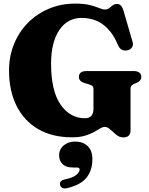

<svg xmlns="http://www.w3.org/2000/svg" viewBox="-20 -740 825 1062"><path d="M702 -19.5Q702 20 662.5 20Q641 20 623.2 5.5Q605.5 -9 590.2 -23.5Q575 -38 560 -38Q548 -38 533.5 -29.2Q519 -20.5 498.8 -9.2Q478.5 2 449.5 10.8Q420.5 19.5 379 19.5Q269 19.5 191 -26Q113 -71.5 71.5 -154.5Q30 -237.5 30 -350Q30 -429.5 57.8 -497Q85.5 -564.5 135.2 -614.5Q185 -664.5 251.5 -692.2Q318 -720 395.5 -720Q446 -720 477.2 -712Q508.5 -704 527.8 -695.8Q547 -687.5 560.5 -687.5Q575 -687.5 584.2 -695.2Q593.5 -703 603.2 -710.5Q613 -718 628 -718Q652 -718 662.5 -683L714 -506Q718.5 -490.5 710.2 -478.2Q702 -466 686.5 -462Q669.5 -458 655.5 -464.2Q641.5 -470.5 634 -488Q608.5 -548.5 575.8 -581.8Q543 -615 506.5 -628Q470 -641 433 -641Q352.5 -641 307.5 -573Q262.5 -505 262.5 -388Q262.5 -237 315 -161.5Q367.5 -86 449.5 -86Q474.5 -86 485.8 -100Q497 -114 497 -136V-247.5Q497 -258 492 -263.5Q487 -269 471.5 -273.5L449.5 -280Q416.5 -289.5 416.5 -314.5Q416.5 -347 459.5 -347H718Q740.5 -347 751 -338.2Q761.5 -329.5 761.5 -315Q761.5 -293 735.5 -281.5L724 -277Q714 -273 708 -266.5Q702 -260 702 -247.5ZM383 186.5Q344.5 186.5 325.8 167.5Q307 148.5 307 119.5Q307 85.5 332.5 64.2Q358 43 395.5 43Q438.5 43 464.8 68Q491 93 491 140.5Q491 202.5 458.2 243Q425.5 283.5 350 301Q334 304.5 324.5 299.2Q315 294 312.5 283.5Q306.5 260.5 336 253Q383.5 243 402 227.5Q420.5 212 420.5 198Q420.5 186.5 404.5 186.5Z"/></svg>

Font: Fraunces 9pt S000 Black
Style: Regular
Weight: 900
Version: Version 1.000; ttfautohint (v1.8.3)